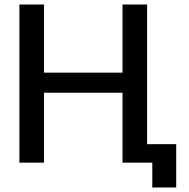

<svg xmlns="http://www.w3.org/2000/svg" viewBox="-20 -721 836 851"><path d="M66 -701H175V-399H523V-701H632V-82H761V110H655V0H523V-310H175V0H66Z"/></svg>

Font: LT Superior Semi-bold
Style: Regular
Weight: 600
Designer: Daniel Lyons
Foundry: LyonsType
Version: Version 1.0